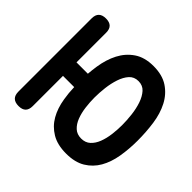

<svg xmlns="http://www.w3.org/2000/svg" viewBox="-142 -717 884 884"><g transform="rotate(45 300.0 -275.0)"><path d="M127 -514V-321H201Q203 -347 207 -373Q215 -426 236.5 -467.5Q258 -509 295.5 -534.5Q333 -560 390 -560Q448 -560 485.5 -535Q523 -510 544.5 -468.5Q566 -427 573.5 -374Q581 -321 581 -265Q581 -210 572.5 -160Q564 -110 542.5 -72.5Q521 -35 484 -12.5Q447 10 390 10Q333 10 295.5 -12.5Q258 -35 236.5 -72.5Q215 -110 207 -160Q201 -195 200 -233H127V-36Q127 -13 115.5 -1.5Q104 10 80.5 10Q57 10 45 -1.5Q33 -13 33 -37V-513Q33 -537 45 -548.5Q57 -560 80 -560Q104 -560 115.5 -548.5Q127 -537 127 -514ZM390 -88Q417 -88 434.5 -104Q452 -120 462 -146Q472 -172 476 -203.5Q480 -235 480 -265Q480 -296 476 -330.5Q472 -365 462 -394.5Q452 -424 435 -443Q418 -462 390 -462Q362 -462 345 -443Q328 -424 318 -394Q308 -364 304 -330Q300 -296 300 -265Q300 -235 304 -203.5Q308 -172 318 -146Q328 -120 345.5 -104Q363 -88 390 -88Z"/></g></svg>

Font: Maple Mono Normal NL Medium
Style: Regular
Weight: 500
Monospace: yes
Designer: subframe7536
Version: Version 7.000